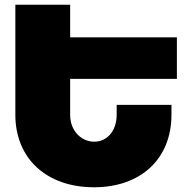

<svg xmlns="http://www.w3.org/2000/svg" viewBox="-20 -777 804 813"><path d="M729 -443V-619H277V-757H45V-291C45 -105 178 16 378 16C577 16 706 -105 706 -291V-333H474V-291C474 -221 432 -177 379 -177C325 -177 277 -222 277 -291V-443Z"/></svg>

Font: Montserrat arm Black
Style: Regular
Weight: 900
Designer: Julieta Ulanovsky
Foundry: Julieta Ulanovsky
Version: Version 6.000;PS 006.000;hotconv 1.0.88;makeotf.lib2.5.64775